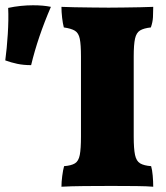

<svg xmlns="http://www.w3.org/2000/svg" viewBox="-203 -705 631 728"><path d="M104 -491Q104 -536 99.5 -558Q95 -580 81 -588.5Q67 -597 39 -601Q35 -616 32.5 -638Q30 -660 30 -679Q47 -678 80 -677.5Q113 -677 149 -676.5Q185 -676 209 -676Q233 -676 265 -676.5Q297 -677 327.5 -677.5Q358 -678 378 -679Q378 -659 377 -640Q376 -621 369 -601Q342 -598 328 -589.5Q314 -581 309 -558.5Q304 -536 304 -491V-187Q304 -141 309 -117.5Q314 -94 328.5 -85.5Q343 -77 370 -75Q374 -62 376 -39.5Q378 -17 378 3Q356 1 313.5 0.5Q271 0 219 0Q167 0 116 0.5Q65 1 30 3Q30 -15 33 -38Q36 -61 40 -75Q67 -77 81 -85.5Q95 -94 99.5 -117.5Q104 -141 104 -187ZM-85 -458Q-114 -458 -137.5 -463Q-161 -468 -183 -476Q-177 -520 -173.5 -575.5Q-170 -631 -172 -675Q-149 -680 -125 -682.5Q-101 -685 -78 -685Q-38 -685 -10 -679Q-35 -621 -53.5 -566.5Q-72 -512 -85 -458Z"/></svg>

Font: Vollkorn Black
Style: Regular
Weight: 900
Designer: Friedrich Althausen
Foundry: Friedrich Althausen
Version: Version 5.000